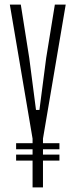

<svg xmlns="http://www.w3.org/2000/svg" viewBox="-20 -820 330 840"><path d="M122.5 0V-117.5H50.5V-143.5H122.5V-167H50.5V-193.5H122.5V-212.5V-213.5L23 -800H71L108 -566L137.5 -339H152.5L182 -566L220 -800H267.5L168 -213.5V-212.5V-193.5H240V-167H168V-143.5H240V-117.5H168V0Z"/></svg>

Font: Big Shoulders Display Thin Light
Style: Regular
Weight: 300
Version: Version 2.002